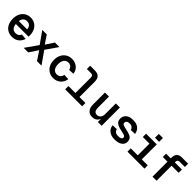

<svg xmlns="http://www.w3.org/2000/svg" viewBox="417 -2336 3966 3966"><g transform="rotate(45 2400.0 -352.5)"><path d="M305 12Q230 12 173.5 -22.5Q117 -57 86 -119.5Q55 -182 55 -267Q55 -351 86 -413.5Q117 -476 172.5 -511Q228 -546 303 -546Q375 -546 430.5 -512Q486 -478 517.5 -415Q549 -352 549 -265V-234H177Q182 -165 216.5 -129.5Q251 -94 307 -94Q350 -94 378 -114Q406 -134 418 -168L539 -159Q513 -79 453.5 -33.5Q394 12 305 12ZM178 -320H421Q416 -381 383.5 -410.5Q351 -440 302 -440Q251 -440 219 -409.5Q187 -379 178 -320Z M640 0 833 -274 650 -534H780L901 -355L1019 -534H1151L969 -272L1160 0H1029L901 -193L772 0Z M1511 12Q1435 12 1378 -23Q1321 -58 1289 -120.5Q1257 -183 1257 -267Q1257 -351 1289 -413.5Q1321 -476 1378 -511Q1435 -546 1511 -546Q1604 -546 1668 -493Q1732 -440 1746 -348L1627 -341Q1616 -388 1586 -414Q1556 -440 1512 -440Q1450 -440 1415 -394Q1380 -348 1380 -267Q1380 -186 1415 -140Q1450 -94 1512 -94Q1556 -94 1587.5 -121Q1619 -148 1630 -200L1749 -193Q1739 -131 1706.5 -85Q1674 -39 1623.5 -13.5Q1573 12 1511 12Z M1852 0V-96H2055V-550Q2055 -614 1991 -614H1872V-710H2009Q2173 -710 2173 -545V-96H2348V0Z M2646 12Q2569 12 2524.5 -39Q2480 -90 2480 -186V-534H2598V-217Q2598 -149 2620.5 -119Q2643 -89 2689 -89Q2737 -89 2767.5 -123Q2798 -157 2798 -221V-534H2917V0H2807L2806 -91Q2763 12 2646 12Z M3307 12Q3232 12 3181 -12Q3130 -36 3102 -77Q3074 -118 3070 -168L3188 -173Q3196 -135 3225 -112.5Q3254 -90 3308 -90Q3409 -90 3409 -144Q3409 -161 3400.5 -173Q3392 -185 3367 -193.5Q3342 -202 3293 -212Q3213 -227 3167 -248.5Q3121 -270 3101.5 -302Q3082 -334 3082 -380Q3082 -450 3135.5 -498Q3189 -546 3295 -546Q3371 -546 3419 -521Q3467 -496 3492.5 -456Q3518 -416 3524 -370L3405 -364Q3398 -399 3370 -421.5Q3342 -444 3296 -444Q3247 -444 3225 -425Q3203 -406 3203 -380Q3203 -348 3229.5 -333.5Q3256 -319 3328 -305Q3407 -290 3451 -270Q3495 -250 3512.5 -220Q3530 -190 3530 -145Q3530 -72 3470 -30Q3410 12 3307 12Z M3672 0V-96H3876V-438H3682V-534H3994V-96H4168V0ZM3871 -605V-717H3991V-605Z M4403 0V-438H4266V-534H4403V-555Q4403 -633 4441 -671.5Q4479 -710 4559 -710H4734V-614H4580Q4522 -614 4522 -554V-534H4728V-438H4522V0Z"/></g></svg>

Font: Geist Mono SemiBold
Style: Regular
Weight: 600
Monospace: yes
Designer: Basement.studio, Andrés Briganti, Mateo Zaragoza
Foundry: Basement.studio, Vercel, Andrés Briganti, Guido Ferreyra, Mateo Zaragoza
Version: Version 1.500; ttfautohint (v1.8.4.7-5d5b)